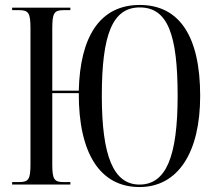

<svg xmlns="http://www.w3.org/2000/svg" viewBox="-20 -745 872 775"><path d="M543 10C699 10 788 -130 788 -358C788 -597 705 -725 544 -725C384 -725 303 -598 298 -379H191V-629C191 -692 198 -704 237 -704H264V-714H29V-704H57C96 -704 103 -692 103 -629V-83C103 -22 96 -10 57 -10H29V0H264V-10H237C198 -10 191 -22 191 -83V-369H298C297 -126 384 10 543 10ZM543 0C438 0 391 -115 391 -358C391 -606 434 -715 544 -715C657 -715 697 -606 697 -358C697 -112 650 0 543 0Z"/></svg>

Font: Noto Serif Display ExtraCondensed
Style: Regular
Weight: 400
Width: 2
Designer: Monotype Design Team
Foundry: Monotype Imaging Inc.
Version: Version 2.009